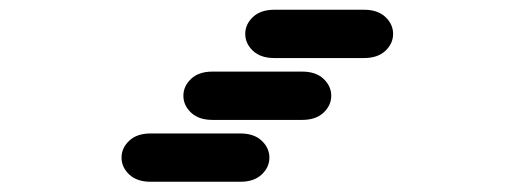

<svg xmlns="http://www.w3.org/2000/svg" viewBox="-20 -881 1040 388"><path d="M284.2 -513.7H465.8Q493.2 -513.7 508.8 -528.3Q524.4 -543 524.4 -562.5Q524.4 -582 508.8 -596.7Q493.2 -611.3 465.8 -611.3H284.2Q256.8 -611.3 241.2 -596.7Q225.6 -582 225.6 -562.5Q225.6 -543 241.2 -528.3Q256.8 -513.7 284.2 -513.7ZM409.2 -638.7H590.8Q618.2 -638.7 633.8 -653.3Q649.4 -668 649.4 -687.5Q649.4 -707 633.8 -721.7Q618.2 -736.3 590.8 -736.3H409.2Q381.8 -736.3 366.2 -721.7Q350.6 -707 350.6 -687.5Q350.6 -668 366.2 -653.3Q381.8 -638.7 409.2 -638.7ZM534.2 -763.7H715.8Q743.2 -763.7 758.8 -778.3Q774.4 -793 774.4 -812.5Q774.4 -832 758.8 -846.7Q743.2 -861.3 715.8 -861.3H534.2Q506.8 -861.3 491.2 -846.7Q475.6 -832 475.6 -812.5Q475.6 -793 491.2 -778.3Q506.8 -763.7 534.2 -763.7Z"/></svg>

Font: Sixtyfour
Style: Regular
Weight: 400
Designer: Jens Kutilek
Foundry: Jens Kutilek
Version: Version 2.001